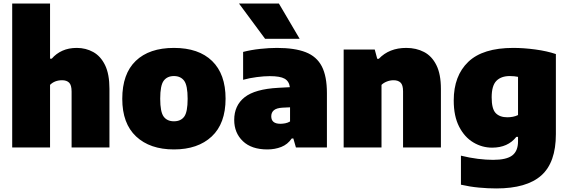

<svg xmlns="http://www.w3.org/2000/svg" viewBox="-20 -828 3190 1078"><path d="M48.5 0V-808H261V-498.5H270.5Q295.5 -527.5 330.5 -543.2Q365.5 -559 411 -559Q461.5 -559 503.2 -536Q545 -513 569.8 -462.5Q594.5 -412 594.5 -329V0H382V-313.5Q382 -350.5 368 -364Q354 -377.5 329 -377.5Q287 -377.5 261 -351.5V0Z M956.5 11Q822 11 744.2 -61.8Q666.5 -134.5 666.5 -273Q666.5 -413.5 742.2 -486.2Q818 -559 956.5 -559Q1095.5 -559 1171 -485.5Q1246.5 -412 1246.5 -274Q1246.5 -134.5 1168.8 -61.8Q1091 11 956.5 11ZM956.5 -147Q995 -147 1014.2 -173Q1033.5 -199 1033.5 -273Q1033.5 -348.5 1013.8 -374.8Q994 -401 956.5 -401Q919 -401 899.2 -374.8Q879.5 -348.5 879.5 -274Q879.5 -199.5 899 -173.2Q918.5 -147 956.5 -147Z M1481 11Q1392 11 1343.5 -35.5Q1295 -82 1295 -154.5Q1295 -235.5 1353.2 -281.8Q1411.5 -328 1542.5 -335L1607.5 -338.5Q1603 -372 1578 -386.2Q1553 -400.5 1494.5 -400.5Q1462.5 -400.5 1421.8 -395.2Q1381 -390 1345 -380V-536.5Q1389.5 -548 1440.5 -553.5Q1491.5 -559 1535 -559Q1634.5 -559 1696.2 -535Q1758 -511 1786.8 -455.5Q1815.5 -400 1815.5 -305V0H1641.5L1627 -50.5H1618Q1595 -17 1559.2 -3Q1523.5 11 1481 11ZM1503 -175Q1503 -133 1554.5 -133Q1567.5 -133 1581.8 -135.8Q1596 -138.5 1608.5 -146V-225.5L1566 -223.5Q1532.5 -221.5 1517.8 -209Q1503 -196.5 1503 -175ZM1468.5 -610 1322 -808H1546L1662.5 -610Z M1909.5 0V-550H2084L2098 -498H2107Q2165 -559 2261 -559Q2317 -559 2361 -536Q2405 -513 2430.2 -462.2Q2455.5 -411.5 2455.5 -329V0H2243V-315Q2243 -351 2229 -364.2Q2215 -377.5 2190 -377.5Q2170 -377.5 2151.8 -370.2Q2133.5 -363 2122 -351.5V0Z M2766.5 230Q2719 230 2668.5 225.2Q2618 220.5 2568 209V46Q2616.5 58 2663 63.8Q2709.5 69.5 2748.5 69.5Q2823.5 69.5 2856 44.8Q2888.5 20 2888.5 -34.5V-59.5H2879Q2831.5 1 2743 1Q2687 1 2637.8 -28.2Q2588.5 -57.5 2558 -116.5Q2527.5 -175.5 2527.5 -264Q2527.5 -402.5 2609.2 -480.8Q2691 -559 2861.5 -559Q2921 -559 2985.8 -550.2Q3050.5 -541.5 3101 -524.5V-75Q3101 84.5 3019 157.2Q2937 230 2766.5 230ZM2828.5 -169.5Q2844 -169.5 2859.8 -172.5Q2875.5 -175.5 2888.5 -182V-396.5Q2879 -398.5 2867.2 -399.8Q2855.5 -401 2842.5 -401Q2793.5 -401 2767 -374Q2740.5 -347 2740.5 -281.5Q2740.5 -216.5 2763.2 -193Q2786 -169.5 2828.5 -169.5Z"/></svg>

Font: Encode Sans Black
Style: Regular
Weight: 900
Designer: Multiple Designers
Foundry: Impallari Type
Version: Version 3.002; ttfautohint (v1.8.3) -l 8 -r 50 -G 200 -x 14 